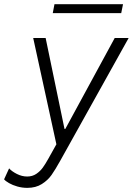

<svg xmlns="http://www.w3.org/2000/svg" viewBox="-77 -700 646 934"><path d="M-57.1 172.4 -32.7 119.1Q-19.5 133.8 5.1 146.2Q29.8 158.7 55.2 158.7Q80.6 158.7 99.6 145.8Q118.7 132.8 131.3 115.2Q144 97.7 159.2 70.3L164.6 60.5L197.3 2L84.5 -515.1H145L236.8 -72.8H240.7L481 -515.1H548.8L216.8 80.6Q191.9 125.5 173.8 151.1Q155.8 176.8 126.5 195.3Q97.2 213.9 55.7 213.9Q30.8 213.9 7.6 207.3Q-15.6 200.7 -32.7 190.9Q-49.8 181.2 -57.1 172.4ZM188 -679.7H521.5L512.7 -636.2H179.7Z"/></svg>

Font: Reddit Sans Fudge Light Italic
Style: Regular
Weight: 300
Italic angle: -11.25°
Designer: Stephen Hutchings
Version: Version 1.013